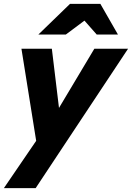

<svg xmlns="http://www.w3.org/2000/svg" viewBox="-53 -760 677 985"><path d="M-33 205 180 -107 216 -150 431 -510H604L130 205ZM137 -10 57 -510H213L268 -54ZM144 -583 306 -740H462L552 -583H443L331 -710H455L285 -583Z"/></svg>

Font: Instrument Sans
Style: Bold Italic
Weight: 700
Italic angle: -13°
Designer: Rodrigo Fuenzalida
Foundry: fragTYPE
Version: Version 1.000;gftools[0.9.28]